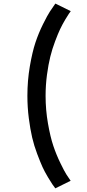

<svg xmlns="http://www.w3.org/2000/svg" viewBox="-20 -831 490 1076"><path d="M290 224.5Q279 209.5 273.5 201.8Q268 194 249.2 163Q230.5 132 218.2 105Q206 78 188.5 31.8Q171 -14.5 160.2 -60.5Q149.5 -106.5 141.5 -168.2Q133.5 -230 133.5 -294Q133.5 -379 147.2 -459.2Q161 -539.5 178.5 -592.2Q196 -645 221.2 -695.8Q246.5 -746.5 259.8 -766.5Q273 -786.5 287.5 -807Q289.5 -810 290.5 -811L376.5 -768.5Q370.5 -760 365.8 -753.5Q361 -747 345.2 -720.5Q329.5 -694 317.2 -668.2Q305 -642.5 288.8 -599.5Q272.5 -556.5 261.8 -513Q251 -469.5 243.2 -411.5Q235.5 -353.5 235.5 -294Q235.5 -215 248.8 -139.2Q262 -63.5 278.8 -13.8Q295.5 36 318.5 83.2Q341.5 130.5 352.8 147.8Q364 165 374.5 180Q375.5 181.5 376 182Z"/></svg>

Font: League Mono Condensed Medium
Style: Regular
Weight: 500
Width: 1
Designer: Tyler Finck
Foundry: The League of Moveable Type / Tyler Finck
Version: Version 2.210